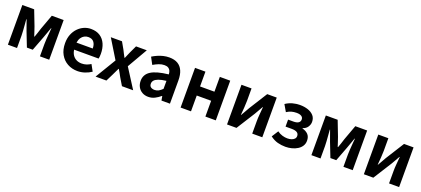

<svg xmlns="http://www.w3.org/2000/svg" viewBox="45 -1553 5587 2545"><g transform="rotate(20 2838.5 -280.5)"><path d="M79.3 0V-559.8H246.1L327.6 -348.7Q339.2 -314.7 349.7 -283.4Q360.2 -252.1 370.1 -221H375.1Q386.2 -252.1 396.9 -283.4Q407.6 -314.7 417.8 -348.7L495 -559.8H662V0H531.1V-172.9Q531.1 -201.5 533.9 -243.4Q536.8 -285.4 540.5 -328.1Q544.2 -370.9 546.8 -401.4H542Q530 -365.6 515 -325.5Q500 -285.5 488 -250.9L411.6 -49.9H329.1L250.7 -250.9Q238.7 -285.5 223.7 -325.9Q208.7 -366.4 196.9 -401.4H192.7Q195.3 -370.9 198.6 -328.1Q202 -285.4 204.9 -243.4Q207.9 -201.5 207.9 -172.9V0Z M1063.4 13.8Q984.9 13.8 921.7 -21.2Q858.5 -56.1 821.4 -121.9Q784.2 -187.7 784.2 -279.9Q784.2 -348.1 805.8 -402.2Q827.4 -456.3 864.6 -494.8Q901.8 -533.2 948.5 -553.4Q995.3 -573.5 1044.7 -573.5Q1122.1 -573.5 1174 -539.3Q1225.9 -505.1 1252.4 -444.7Q1278.8 -384.4 1278.8 -306.4Q1278.8 -285.9 1276.9 -267.6Q1274.9 -249.4 1272.1 -238.4H926.7Q932.9 -192.8 954.2 -162.1Q975.4 -131.4 1008.1 -115.5Q1040.8 -99.6 1082.6 -99.6Q1116.6 -99.6 1147 -109.4Q1177.3 -119.3 1208.1 -138.2L1257.6 -47.9Q1216.7 -19.8 1166 -3Q1115.4 13.8 1063.4 13.8ZM924.4 -336.9H1153.3Q1153.3 -393.2 1127.4 -426.7Q1101.6 -460.2 1047.1 -460.2Q1018 -460.2 992.2 -446.4Q966.4 -432.6 948.4 -405.4Q930.4 -378.2 924.4 -336.9Z M1315.8 0 1491.3 -291.4 1327.1 -559.8H1484.9L1541.1 -461.1Q1552.8 -436.8 1565.3 -413Q1577.9 -389.3 1590.5 -365.5H1595.3Q1604.6 -389.3 1615.4 -413Q1626.2 -436.8 1636.5 -461.1L1682.9 -559.8H1834.8L1670.6 -275.3L1846.1 0H1688.1L1626 -103.4Q1612.8 -127.6 1599.5 -152.5Q1586.3 -177.4 1571.6 -200.4H1566.6Q1555.3 -177.4 1543.7 -152.9Q1532.1 -128.4 1520 -103.4L1468.7 0Z M2061.4 13.8Q2011.9 13.8 1974.6 -7.9Q1937.4 -29.5 1916.8 -67.2Q1896.2 -105 1896.2 -152.6Q1896.2 -242.2 1972.9 -291.6Q2049.7 -341 2218.3 -359.4Q2217.2 -386.8 2208.1 -408.6Q2199 -430.4 2178.4 -442.9Q2157.8 -455.5 2123.1 -455.5Q2084.3 -455.5 2046.3 -440.5Q2008.3 -425.6 1969 -402.4L1916.7 -500.1Q1950.1 -520.7 1987.2 -537.1Q2024.3 -553.4 2065.3 -563.5Q2106.3 -573.5 2150.1 -573.5Q2221.4 -573.5 2269 -545.7Q2316.6 -517.8 2340.9 -463Q2365.1 -408.3 2365.1 -327V0H2245.4L2234.9 -59.9H2230.4Q2194.3 -28.4 2152 -7.3Q2109.8 13.8 2061.4 13.8ZM2109.7 -101.1Q2141.1 -101.1 2166.6 -115.4Q2192.1 -129.7 2218.3 -155.8V-268.4Q2150.4 -260.3 2110.2 -245.2Q2070 -230.1 2053.1 -209.7Q2036.1 -189.3 2036.1 -163.8Q2036.1 -130.8 2056.7 -116Q2077.3 -101.1 2109.7 -101.1Z M2515.3 0V-559.8H2662V-350.9H2865V-559.8H3011.8V0H2865V-222.8H2662V0Z M3170.3 0V-559.8H3312.3V-383.2Q3312.3 -340.9 3308.1 -287.8Q3303.9 -234.6 3299.5 -182.4H3303Q3317.6 -208.2 3337.2 -241.8Q3356.7 -275.5 3370.4 -300.5L3533.4 -559.8H3667.7V0H3525.6V-176.4Q3525.6 -218.8 3530.3 -272Q3535 -325.2 3539.4 -377.4H3535.2Q3520.7 -352.4 3501.4 -317.9Q3482.2 -283.5 3467.5 -259.3L3303.8 0Z M3997 13.8Q3939.7 13.8 3886.9 -0.3Q3834.1 -14.3 3781 -53.9L3840.2 -146.7Q3875.3 -121.1 3912.7 -110.3Q3950.1 -99.6 3982.8 -99.6Q4015.6 -99.6 4041.4 -108.3Q4067.1 -117.1 4082 -133.3Q4096.9 -149.5 4096.9 -172.6Q4096.9 -206.7 4071 -222.5Q4045.2 -238.4 3995 -238.4H3908.9V-336.9H3984.6Q4031.2 -336.9 4054.8 -353.3Q4078.3 -369.6 4078.3 -399.9Q4078.3 -429.5 4053.9 -444.8Q4029.4 -460.2 3985.9 -460.2Q3945.7 -460.2 3913 -450.7Q3880.4 -441.1 3847.4 -420L3792.3 -514.7Q3836.2 -544.6 3886.8 -559.1Q3937.4 -573.5 3995.2 -573.5Q4053.9 -573.5 4104.9 -556.6Q4155.9 -539.6 4187.1 -505Q4218.3 -470.3 4218.3 -415.9Q4218.3 -379.9 4196.5 -345.8Q4174.7 -311.7 4128.3 -296.8V-291.8Q4179.5 -279.3 4210.2 -247.4Q4240.9 -215.6 4240.9 -158.2Q4240.9 -117.1 4220.5 -84.9Q4200 -52.6 4165.3 -30.9Q4130.6 -9.2 4087.1 2.3Q4043.5 13.8 3997 13.8Z M4360.3 0V-559.8H4527.1L4608.6 -348.7Q4620.2 -314.7 4630.7 -283.4Q4641.2 -252.1 4651.1 -221H4656.1Q4667.2 -252.1 4677.9 -283.4Q4688.6 -314.7 4698.8 -348.7L4776 -559.8H4943V0H4812.1V-172.9Q4812.1 -201.5 4814.9 -243.4Q4817.8 -285.4 4821.5 -328.1Q4825.2 -370.9 4827.8 -401.4H4823Q4811 -365.6 4796 -325.5Q4781 -285.5 4769 -250.9L4692.6 -49.9H4610.1L4531.7 -250.9Q4519.7 -285.5 4504.7 -325.9Q4489.7 -366.4 4477.9 -401.4H4473.7Q4476.3 -370.9 4479.6 -328.1Q4483 -285.4 4485.9 -243.4Q4488.9 -201.5 4488.9 -172.9V0Z M5100.3 0V-559.8H5242.3V-383.2Q5242.3 -340.9 5238.1 -287.8Q5233.9 -234.6 5229.5 -182.4H5233Q5247.6 -208.2 5267.2 -241.8Q5286.7 -275.5 5300.4 -300.5L5463.4 -559.8H5597.7V0H5455.6V-176.4Q5455.6 -218.8 5460.3 -272Q5465 -325.2 5469.4 -377.4H5465.2Q5450.7 -352.4 5431.4 -317.9Q5412.2 -283.5 5397.5 -259.3L5233.8 0Z"/></g></svg>

Font: Noto Sans KR Thin
Style: Regular
Weight: 100
Designer: Ryoko NISHIZUKA 西塚涼子 (kana, bopomofo & ideographs); Paul D. Hunt (Latin, Greek & Cyrillic); Sandoll Communications 산돌커뮤니
Foundry: Adobe
Version: Version 2.004-H2;hotconv 1.0.118;makeotfexe 2.5.65603